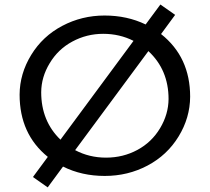

<svg xmlns="http://www.w3.org/2000/svg" viewBox="-20 -770 930 851"><path d="M450.2 -71.3Q525.4 -71.3 588.9 -105.5Q652.3 -139.6 689.5 -201.7Q726.6 -263.7 727.1 -331.1Q727.1 -460.4 637.7 -543.5L313 -104.5Q375.5 -71.3 450.2 -71.3ZM437.5 -620.1Q364.3 -620.1 300.8 -585.9Q237.3 -551.8 200.2 -489.7Q163.1 -428.7 162.6 -361.3Q162.6 -233.4 248 -150.9L571.8 -588.9Q510.3 -620.1 437.5 -620.1ZM693.8 -619.1Q822.8 -517.1 822.8 -341.3Q822.3 -248 771.5 -165Q720.7 -82 633.8 -36.1Q546.9 9.8 444.3 9.8Q342.3 9.8 259.3 -31.7L191.4 60.5L126 14.6L191.9 -74.7Q66.9 -175.8 66.9 -350.6Q67.4 -443.4 118.2 -526.4Q168.9 -609.4 255.9 -655.3Q342.8 -701.2 443.4 -701.2Q543.5 -701.2 625.5 -661.6L690.9 -750L756.3 -704.1Z"/></svg>

Font: Spinnaker
Style: Regular
Weight: 400
Designer: Elena Albertoni
Foundry: Elena Albertoni
Version: Version 1.001